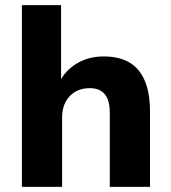

<svg xmlns="http://www.w3.org/2000/svg" viewBox="-20 -725 664 745"><path d="M65 0V-705H217V-404H209Q233 -452 278.5 -479Q324 -506 382 -506Q442 -506 481.5 -483Q521 -460 541.5 -412.5Q562 -365 562 -292V0H406V-286Q406 -320 397.5 -341Q389 -362 371.5 -372.5Q354 -383 328 -383Q296 -383 272 -369Q248 -355 234.5 -329.5Q221 -304 221 -271V0Z"/></svg>

Font: Nunito Sans 10pt ExtraBold
Style: Regular
Weight: 800
Designer: Vernon Adams
Foundry: Vernon Adams
Version: Version 3.101;gftools[0.9.27]